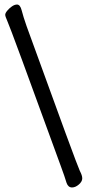

<svg xmlns="http://www.w3.org/2000/svg" viewBox="-20 -777 390 845"><path d="M297 48Q280 48 273 28Q265 1 248 -45Q25 -658 12 -685Q3 -705 3 -712Q3 -719 11.5 -729.5Q20 -740 32 -748.5Q44 -757 55 -757Q69 -757 75.5 -731Q82 -705 97 -662Q321 -44 331.5 -24.5Q342 -5 342 8Q342 22 327 35Q312 48 297 48Z"/></svg>

Font: LXGW WenKai TC
Style: Bold
Weight: 700
Designer: LXGW / Fontworks Inc.
Foundry: LXGW / Fontworks Inc.
Version: Version 1.330;April 28, 2024